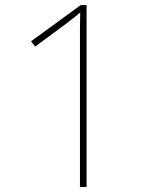

<svg xmlns="http://www.w3.org/2000/svg" viewBox="-20 -734 610 754"><path d="M320 0H294V-563Q294 -592 294 -614Q294 -636 294.5 -654Q295 -672 295 -685Q283 -675 271.5 -665.5Q260 -656 241 -642L118 -551L102 -572L297 -714H320Z"/></svg>

Font: Noto Sans Armenian Thin
Style: Regular
Weight: 250
Version: Version 2.007